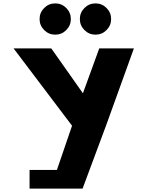

<svg xmlns="http://www.w3.org/2000/svg" viewBox="-20 -1110 868 1130"><path d="M240 -1063Q267 -1090 305 -1090Q343 -1090 370 -1063Q397 -1036 397 -998Q397 -960 370 -933Q343 -906 305 -906Q267 -906 240 -933Q213 -960 213 -998Q213 -1036 240 -1063ZM477 -1063Q504 -1090 542 -1090Q580 -1090 607 -1063Q634 -1036 634 -998Q634 -960 607 -933Q580 -906 542 -906Q504 -906 477 -933Q450 -960 450 -998Q450 -1036 477 -1063ZM60 -825H282L468 -561L564 -825H768L606 -376L466 0H278H154V-110H315L404 -370Z"/></svg>

Font: Hussar
Style: BoldWeb
Weight: 700
Foundry: Cannot Into Space Fonts
Version: Version 2.00